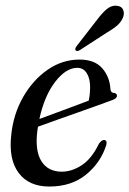

<svg xmlns="http://www.w3.org/2000/svg" viewBox="-20 -657 462 685"><path d="M359 -139Q339 -76.5 287 -34Q235 8.5 156 8.5Q83 8.5 46.8 -39.8Q10.5 -88 20 -174.5Q27.5 -249.5 62.5 -310.8Q97.5 -372 150 -408.2Q202.5 -444.5 263.5 -444.5Q317.5 -444.5 344.5 -413.8Q371.5 -383 374 -339Q375 -326 386.5 -325.5Q395.5 -324.5 397 -317.5Q399 -306.5 381 -300Q364.5 -294 332 -282.2Q299.5 -270.5 260 -256.5Q220.5 -242.5 182.2 -229Q144 -215.5 115.5 -205Q114 -197 113 -188.5Q104.5 -118 128.2 -81.2Q152 -44.5 200 -44.5Q237 -44.5 272.5 -68.2Q308 -92 333 -144.5Q344 -159 352.5 -157.5Q363.5 -155.5 359 -139ZM255.5 -415Q215.5 -415 177 -365.2Q138.5 -315.5 120.5 -232.5Q147.5 -242.5 180.2 -254.5Q213 -266.5 244 -278.2Q275 -290 296.5 -298Q301 -317 301.5 -346Q301.5 -377 289.5 -396Q277.5 -415 255.5 -415ZM326 -586Q344.5 -611 361.2 -624.8Q378 -638.5 396.5 -636.5Q413.5 -635 419 -622.8Q424.5 -610.5 419.5 -596.5Q413.5 -580 399.2 -567.2Q385 -554.5 364 -542.5L264.5 -478Q253.5 -472 249.5 -478Q246 -483 254.5 -494Z"/></svg>

Font: Fraunces 144pt S050
Style: Italic
Weight: 400
Italic angle: -16°
Version: Version 1.000; ttfautohint (v1.8.3)